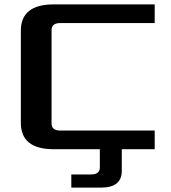

<svg xmlns="http://www.w3.org/2000/svg" viewBox="-20 -680 780 875"><path d="M75 -120V-540Q75 -660 225 -660H685V-575H255Q215 -575 215 -543V-117Q215 -85 255 -85H685V0H225Q75 0 75 -120ZM305 115H395Q435 115 435 83V0H535V99Q535 175 440 175H305Z"/></svg>

Font: Xolonium
Style: Regular
Weight: 400
Designer: Severin Meyer
Version: Version 4.2